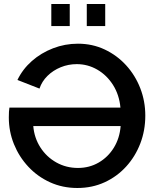

<svg xmlns="http://www.w3.org/2000/svg" viewBox="-20 -933 781 958"><path d="M366 5Q292 5 229.5 -23.5Q167 -52 121 -101.5Q75 -151 49.5 -214Q24 -277 24 -347Q24 -379 27 -396H581Q575 -460 544 -509Q513 -558 465.5 -585.5Q418 -613 363 -613Q321 -613 283 -597.5Q245 -582 217 -554.5Q189 -527 177 -491L67 -534Q93 -588 139 -628.5Q185 -669 244.5 -692Q304 -715 369 -715Q441 -715 502.5 -686Q564 -657 609.5 -607Q655 -557 680 -492.5Q705 -428 705 -356Q705 -282 680 -217Q655 -152 609.5 -102Q564 -52 502 -23.5Q440 5 366 5ZM369 -95Q426 -95 472.5 -122Q519 -149 548 -196Q577 -243 582 -304H146Q151 -245 181.5 -197.5Q212 -150 261 -122.5Q310 -95 369 -95ZM236 -803V-913H328V-803ZM413 -803V-913H505V-803Z"/></svg>

Font: Raleway SemiBold
Style: Regular
Weight: 600
Designer: Matt McInerney, Pablo Impallari, Rodrigo Fuenzalida
Foundry: Matt McInerney, Pablo Impallari, Rodrigo Fuenzalida
Version: Version 4.026